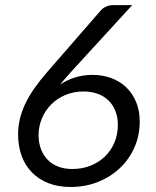

<svg xmlns="http://www.w3.org/2000/svg" viewBox="-20 -736 620 764"><path d="M348.5 -438Q388 -438 422.2 -425.5Q456.5 -413 481.8 -389Q507 -365 521.5 -330.5Q536 -296 536 -252.5Q536 -197 515 -149.5Q494 -102 457 -67Q420 -32 369.8 -12Q319.5 8 260.5 8Q211.5 8 173 -7Q134.5 -22 107.5 -49.5Q80.5 -77 66.2 -115.5Q52 -154 52 -201.5Q52 -232.5 59 -262.2Q66 -292 80.2 -322.2Q94.5 -352.5 116.2 -383.8Q138 -415 168 -449.5L381.5 -695Q389 -703.5 401.8 -709.5Q414.5 -715.5 429.5 -715.5H506L260 -447Q237 -421.5 218.5 -399.5Q246 -417.5 278.8 -427.8Q311.5 -438 348.5 -438ZM133.5 -198.5Q133.5 -169 142.5 -144.2Q151.5 -119.5 168.5 -101.5Q185.5 -83.5 210.5 -73.5Q235.5 -63.5 267.5 -63.5Q307 -63.5 340.2 -76.8Q373.5 -90 397.8 -113.5Q422 -137 435.5 -169Q449 -201 449 -239Q449 -269.5 439.2 -294.2Q429.5 -319 411.8 -336.2Q394 -353.5 368.8 -362.8Q343.5 -372 312.5 -372Q273 -372 240 -358Q207 -344 183.5 -320.2Q160 -296.5 146.8 -265Q133.5 -233.5 133.5 -198.5Z"/></svg>

Font: Lato TR
Style: Italic
Weight: 400
Italic angle: -12°
Designer: Lukasz Dziedzic
Foundry: tyPoland Lukasz Dziedzic
Version: Version 1.104 2013